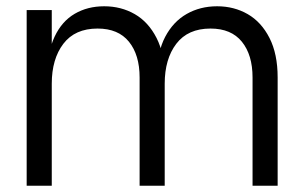

<svg xmlns="http://www.w3.org/2000/svg" viewBox="-20 -592 967 612"><path d="M145 -560V-390V-380V0H65V-560ZM312 -572Q366 -572 409.5 -547Q453 -522 479 -471Q505 -420 505 -345V0H425V-345Q425 -417 391 -459Q357 -501 291 -501Q219 -501 182 -452.5Q145 -404 145 -325L131 -355Q131 -426 154 -475Q177 -524 218 -548Q259 -572 312 -572ZM672 -572Q726 -572 769.5 -547Q813 -522 839 -471Q865 -420 865 -345V0H785V-345Q785 -417 751 -459Q717 -501 651 -501Q579 -501 542 -452.5Q505 -404 505 -325L481 -355Q481 -426 506.5 -474.5Q532 -523 575 -547.5Q618 -572 672 -572Z"/></svg>

Font: TASA Explorer VF
Style: Regular
Weight: 400
Designer: Weizhong Zhang
Foundry: Local Remote
Version: Version 1.000;Glyphs 3.2 (3192)